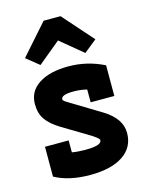

<svg xmlns="http://www.w3.org/2000/svg" viewBox="-114 -819 698 901"><g transform="rotate(-15 234.5 -369.0)"><path d="M155 -174V-116Q183 -111 221 -111Q299 -111 299 -137Q299 -147 252 -175L132 -247Q88 -274 67 -304Q46 -334 46 -379Q46 -441 99 -475.5Q152 -510 243 -510Q334 -510 416 -469V-320H301V-382Q272 -390 236 -390Q176 -390 176 -368Q176 -365 178 -363Q179 -362 180 -360.5Q181 -359 183 -357.5Q185 -356 187 -355Q189 -354 192 -352Q195 -350 197.5 -348.5Q200 -347 204.5 -344Q209 -341 213 -339L348 -257Q429 -207 429 -137.5Q429 -68 372 -29.5Q315 9 212 9Q109 9 40 -29V-174ZM57 -600 187 -747H269L399 -600L337 -550L228 -640L119 -550Z"/></g></svg>

Font: Cherry Swash
Style: Bold
Weight: 700
Designer: Kasatkina Nataliya
Foundry: Nataliya Kasatkina
Version: Version 1.001